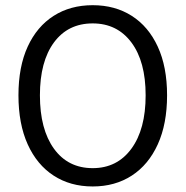

<svg xmlns="http://www.w3.org/2000/svg" viewBox="-20 -688 697 721"><path d="M328.1 12.2Q244.1 12.2 181.4 -28.6Q118.7 -69.3 84 -146Q49.3 -222.7 49.3 -330.1Q49.3 -437.5 84 -512.9Q118.7 -588.4 181.4 -628.4Q244.1 -668.5 328.1 -668.5Q412.1 -668.5 474.9 -628.4Q537.6 -588.4 572.5 -512.7Q607.4 -437 607.4 -330.1Q607.4 -222.7 572.5 -146Q537.6 -69.3 474.9 -28.6Q412.1 12.2 328.1 12.2ZM328.1 -56.6Q419.9 -56.6 473.4 -129.6Q526.9 -202.6 526.9 -330.1Q526.9 -457 473.4 -528.6Q419.9 -600.1 328.1 -600.1Q235.4 -600.1 182.6 -528.6Q129.9 -457 129.9 -330.1Q129.9 -202.6 182.6 -129.6Q235.4 -56.6 328.1 -56.6Z"/></svg>

Font: Varta Light
Style: Regular
Weight: 400
Version: Version 1.004